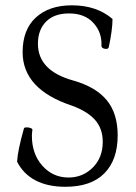

<svg xmlns="http://www.w3.org/2000/svg" viewBox="-20 -696 516 729"><path d="M228 13.2Q161.1 13.2 114.7 -11.2Q68.4 -35.6 44.9 -82Q46.9 -123.5 70.8 -208Q71.3 -211.9 79.6 -212.4Q87.9 -212.9 95.7 -210Q103.5 -207 103 -203.1Q101.1 -189.5 101.1 -180.2Q101.1 -111.3 140.9 -66.7Q180.7 -22 240.2 -22Q294.4 -22 332.3 -59.8Q370.1 -97.7 370.1 -157.2Q370.1 -207.5 341.1 -240.5Q312 -273.4 252.9 -294.9Q65.9 -356.9 65.9 -498Q65.9 -583.5 116.2 -629.6Q166.5 -675.8 252.9 -675.8Q347.2 -675.8 407.2 -624Q407.2 -584 393.1 -517.1Q390.6 -508.3 377.9 -510.7Q365.2 -513.2 365.2 -522Q367.7 -572.8 334.7 -608.9Q301.8 -645 242.2 -645Q185.5 -645 154.8 -613.8Q124 -582.5 124 -529.8Q124 -427.2 258.8 -390.1Q344.2 -365.7 385.5 -315.4Q426.8 -265.1 426.8 -182.1Q426.8 -88.9 376.2 -37.8Q325.7 13.2 228 13.2Z"/></svg>

Font: Junicode SmCond Light
Style: Regular
Weight: 300
Width: 4
Designer: Peter S. Baker
Version: Version 2.206